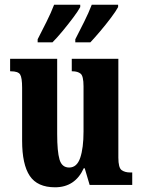

<svg xmlns="http://www.w3.org/2000/svg" viewBox="-20 -786 604 816"><path d="M214 10Q139 10 106.5 -38.5Q74 -87 74 -188V-413Q74 -456 65.5 -469.5Q57 -483 26 -483H23V-536H223V-216Q223 -142 233 -108Q243 -74 274 -74Q307 -74 321 -115.5Q335 -157 335 -227V-419Q335 -463 322.5 -473Q310 -483 288 -483H285V-536H483V-116Q483 -73 497 -63Q511 -53 533 -53H542V0H361L340 -71H336Q299 10 214 10ZM300 -619Q318 -654 337.5 -693Q357 -732 370 -766H482V-756Q473 -739 452 -711Q431 -683 406.5 -654Q382 -625 364 -606H300ZM140 -619Q158 -654 177.5 -693Q197 -732 210 -766H321V-756Q312 -739 291 -711Q270 -683 246 -654Q222 -625 203 -606H140Z"/></svg>

Font: Noto Serif Myanmar ExtraCondensed ExtraBold
Style: Regular
Weight: 800
Width: 2
Designer: Ben Mitchell and the Monotype Design Team
Foundry: Monotype Imaging Inc.
Version: Version 2.106; ttfautohint (v1.8.4.7-5d5b)